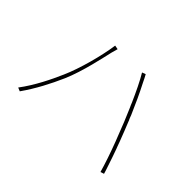

<svg xmlns="http://www.w3.org/2000/svg" viewBox="-109 -959 1218 1218"><g transform="rotate(45 500.0 -350.0)"><path d="M885 -37C881 -52 875 -69 869 -87L866 -96C855 -130 842 -167 828 -206L824 -216C819 -230 814 -243 809 -257L805 -267C792 -302 778 -337 765 -369C764 -372 762 -376 761 -379L757 -390C756 -391 755 -393 754 -395L750 -405C749 -407 749 -408 748 -410L744 -421C714 -491 682 -560 654 -614L650 -622C641 -641 633 -657 625 -671L601 -662C629 -616 661 -549 691 -481L697 -466L704 -451C717 -420 730 -390 742 -361C756 -326 772 -286 787 -246L791 -236C820 -160 846 -83 861 -29L885 -37ZM281 -290C330 -402 362 -560 375 -614C380 -634 382 -641 387 -657L360 -662C346 -559 303 -399 260 -303C226 -225 177 -124 113 -39L137 -29C197 -114 243 -204 281 -290Z"/></g></svg>

Font: Glow Sans SC Normal Thin
Style: Regular
Weight: 100
Designer: Ryoko NISHIZUKA (kana, bopomofo & ideographs); Paul D. Hunt (Latin, Greek & Cyrillic); Sandoll Communications, Soo-young
Version: Version 0.93